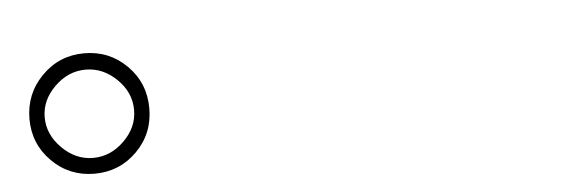

<svg xmlns="http://www.w3.org/2000/svg" viewBox="-29 -883 1059 351"><g transform="rotate(-5 500.0 -707.5)"><path d="M133 -597Q87 -597 55 -629Q23 -661 23 -707Q23 -753 55 -785.5Q87 -818 133 -818Q179 -818 211 -786Q243 -754 243 -707.5Q243 -661 211 -629Q179 -597 133 -597ZM133 -626Q165 -626 190 -650.5Q215 -675 215 -707Q215 -739 190 -763.5Q165 -788 133 -788Q101 -788 76 -763.5Q51 -739 51 -707.5Q51 -676 76 -651Q101 -626 133 -626Z"/></g></svg>

Font: Resource Han Rounded JP ExtraLight
Style: Regular
Weight: 250
Designer: Cyano Hao (round all glyphs); Ryoko NISHIZUKA 西塚涼子 (kana, bopomofo & ideographs); Paul D. Hunt (Latin, Greek & Cyrillic)
Foundry: Cyano Hao
Version: 0.990